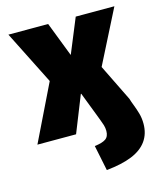

<svg xmlns="http://www.w3.org/2000/svg" viewBox="-106 -585 726 854"><g transform="rotate(-15 257.5 -158.5)"><path d="M280 189 256 72Q291 68 307 57Q323 46 323 20Q323 6 319 -7Q315 -20 310.5 -31Q306 -42 303 -51L258 -168H256L189 0H11L159 -304L166 -202L13 -506H196L257 -348H258L323 -506H501L347 -202L354 -305L459 -91Q463 -77 470.5 -58Q478 -39 484.5 -16.5Q491 6 491 32Q491 78 467.5 111Q444 144 397.5 163Q351 182 280 189Z"/></g></svg>

Font: Nunito Sans 7pt Condensed Black
Style: Regular
Weight: 900
Width: 3
Designer: Vernon Adams
Foundry: Vernon Adams
Version: Version 3.101;gftools[0.9.27]